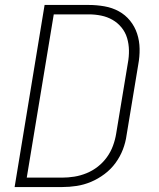

<svg xmlns="http://www.w3.org/2000/svg" viewBox="-20 -755 640 775"><path d="M39 0 160 -735H338Q370 -735 401.5 -729.5Q433 -724 459.5 -709.5Q486 -695 505 -671.5Q524 -648 533.5 -619Q543 -590 543.5 -558Q544 -526 538 -494L491 -210Q487 -180 476 -151.5Q465 -123 446.5 -97.5Q428 -72 402 -52.5Q376 -33 347.5 -21Q319 -9 289.5 -4.5Q260 0 231 0ZM88 -38H230Q255 -38 280 -42Q305 -46 329.5 -56Q354 -66 375 -82.5Q396 -99 411.5 -120.5Q427 -142 436 -166.5Q445 -191 449 -216L496 -500Q501 -526 500.5 -552Q500 -578 493 -601.5Q486 -625 470.5 -644Q455 -663 434 -675Q413 -687 388.5 -692Q364 -697 338 -697H197Z"/></svg>

Font: Iosevka Aile Extralight
Style: Italic
Weight: 200
Italic angle: -9°
Designer: Belleve Invis
Foundry: Belleve Invis
Version: Version 31.1.0; ttfautohint (v1.8.4)